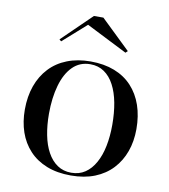

<svg xmlns="http://www.w3.org/2000/svg" viewBox="-83 -794 775 879"><g transform="rotate(10 305.0 -354.0)"><path d="M304.7 -515Q367.1 -515 415.6 -496.1Q464.1 -477.3 497.1 -441.6Q530.1 -406 547.2 -356.4Q564.2 -306.8 564.2 -246Q564.2 -189.3 547.1 -141.7Q530 -94.1 497 -58.8Q463.9 -23.5 415.7 -4.2Q367.5 15 304.7 15Q241.1 15 192.5 -4.2Q143.8 -23.5 111 -58.8Q78.2 -94.1 61.8 -141.7Q45.5 -189.3 45.5 -246Q45.5 -306.8 63.1 -356.4Q80.8 -406 114.3 -441.6Q147.7 -477.3 196 -496.1Q244.2 -515 304.7 -515ZM305.3 -502.2Q256.4 -502.2 223.4 -469.1Q190.5 -436.1 174.1 -378.2Q157.6 -320.4 157.6 -246Q157.6 -193.2 166.5 -147.9Q175.3 -102.6 193.8 -68.9Q212.3 -35.2 240 -16.5Q267.6 2.2 304.7 2.2Q341.5 2.2 369 -16.3Q396.4 -34.7 415.1 -68.5Q433.9 -102.2 442.9 -147.5Q452 -192.8 452 -246Q452 -301.7 443.2 -348.4Q434.3 -395.2 416 -429.7Q397.7 -464.3 370 -483.2Q342.4 -502.2 305.3 -502.2ZM154.9 -582.1 146 -589.7 282.8 -722.7H326.6L463.4 -591L453.9 -582.1L263.4 -678.3Z"/></g></svg>

Font: Kalnia Thin
Style: Regular
Weight: 100
Version: Version 1.105